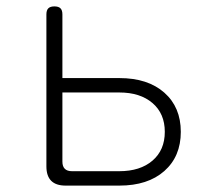

<svg xmlns="http://www.w3.org/2000/svg" viewBox="-20 -580 640 600"><path d="M185 0Q155 0 140 -15Q125 -30 125 -60V-535Q125 -548 131 -554Q137 -560 150 -560Q163 -560 169 -554Q175 -548 175 -535V-336H353Q442 -336 493.5 -290.5Q545 -245 545 -168Q545 -91 493.5 -45.5Q442 0 353 0ZM175 -75Q175 -60 182.5 -52.5Q190 -45 205 -45H353Q418 -45 456.5 -78Q495 -111 495 -168Q495 -225 456.5 -258Q418 -291 353 -291H175Z"/></svg>

Font: Maple Mono NL Thin
Style: Regular
Weight: 250
Monospace: yes
Designer: subframe7536
Version: Version 7.000